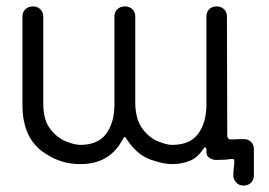

<svg xmlns="http://www.w3.org/2000/svg" viewBox="-20 -499 839 599"><path d="M740 80Q726 80 717 70.5Q708 61 708 49Q708 35 709.5 24.5Q711 14 711 7Q711 -1 709 -2Q707 -3 704 -3H701Q686 0 654 0Q643 0 633.5 -6.5Q624 -13 624 -23V-32Q624 -39 620 -39Q617 -39 616 -37Q597 -7 571.5 3Q546 13 517 13Q489 13 450 -1Q411 -15 382 -55Q371 -72 369 -72Q367 -72 363 -64L358 -56Q318 13 230 13Q170 13 120 -21Q50 -66 50 -172V-448Q50 -461 59 -470Q68 -479 83 -479Q97 -479 106 -470Q115 -461 115 -448V-176Q115 -125 136.5 -97Q158 -69 185.5 -58Q213 -47 230 -47Q286 -47 311.5 -82Q337 -117 337 -173V-448Q337 -461 346 -470Q355 -479 370 -479Q384 -479 393 -470Q402 -461 402 -448V-173Q404 -124 425 -96.5Q446 -69 473 -58Q500 -47 517 -47Q573 -47 598.5 -82Q624 -117 624 -173V-448Q624 -461 632.5 -470Q641 -479 656 -479Q670 -479 679 -470Q688 -461 688 -448L689 -77Q689 -70 692.5 -67Q696 -64 698 -64Q719 -64 727 -65H741Q755 -65 763.5 -56Q772 -47 772 -34V49Q772 62 763 71Q754 80 740 80Z"/></svg>

Font: Gardens CM
Style: Regular
Weight: 400
Designer: Created by: Aleksander Shevchuk, 2010. Modifed by: Daren Olsen, 2020.
Foundry: High-Logic / FontCreator v.13.0.0 build 2663 (64-bit)
Version: Version 3.003 Ukrainian, initial release